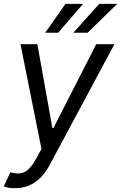

<svg xmlns="http://www.w3.org/2000/svg" viewBox="-51 -776 631 1000"><path d="M28.3 204.1Q7.3 204.6 -9 201.2Q-25.4 197.8 -31.2 194.3L2.9 121.1L6.3 122.1Q48.3 134.3 78.6 118.9Q108.9 103.5 141.6 43L165 0L55.7 -545.9H143.6L221.7 -109.4H227.5L450.2 -545.9H544.9L210 79.1Q187 122.6 158.7 150.4Q130.4 178.2 97.9 191.2Q65.4 204.1 28.3 204.1ZM331.1 -605.5 465.8 -755.9H559.6L405.3 -605.5ZM184.6 -605.5 290 -755.9H381.8L252 -605.5Z"/></svg>

Font: Inter Tight
Style: Italic
Weight: 400
Italic angle: -9.39999°
Designer: Rasmus Andersson
Foundry: rsms
Version: Version 3.002